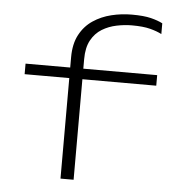

<svg xmlns="http://www.w3.org/2000/svg" viewBox="-53 -811 807 861"><g transform="rotate(5 350.0 -380.0)"><path d="M251 0V-452.5H50V-500H251V-546.5Q251 -606.5 273 -647.8Q295 -689 332 -713.8Q369 -738.5 414 -749.5Q459 -760.5 505.5 -760.5Q560 -760.5 592 -752.5Q624 -744.5 645 -733.5V-685Q624.5 -696 593 -704.2Q561.5 -712.5 510.5 -712.5Q477 -712.5 441.8 -705.2Q406.5 -698 376.5 -679.8Q346.5 -661.5 328.2 -628.2Q310 -595 310 -543V-500H642.5V-452.5H310V0Z"/></g></svg>

Font: Trispace SemiExpanded ExtraLight
Style: Regular
Weight: 200
Width: 6
Designer: Tyler Finck
Foundry: Etcetera Type Company
Version: Version 1.210; ttfautohint (v1.8.3)